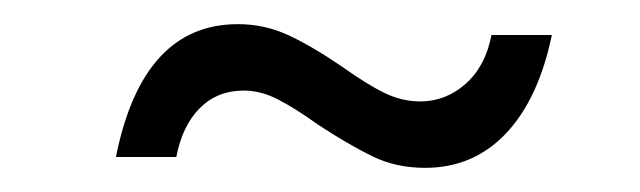

<svg xmlns="http://www.w3.org/2000/svg" viewBox="-20 -399 530 159"><path d="M263 -344Q284 -329 298.5 -322Q313 -315 328 -315Q349 -315 365.5 -329.5Q382 -344 387 -370H437Q426 -317 399 -288.5Q372 -260 332 -260Q308 -260 288.5 -269.5Q269 -279 243 -296Q225 -309 210.5 -316.5Q196 -324 182 -324Q160 -324 145.5 -309.5Q131 -295 126 -269H76Q98 -379 177 -379Q199 -379 218.5 -370Q238 -361 263 -344Z"/></svg>

Font: TypoPRO Montserrat Alternates
Style: Italic
Weight: 300
Italic angle: -11.3°
Designer: Julieta Ulanovsky
Foundry: Julieta Ulanovsky
Version: Version 6.001